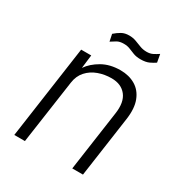

<svg xmlns="http://www.w3.org/2000/svg" viewBox="-164 -808 870 925"><g transform="rotate(30 271.0 -346.0)"><path d="M48 0 121.5 -517H177.5L168.5 -442.5Q192 -477 235 -501.5Q278 -526 336.5 -526Q383.5 -526 418.8 -505.2Q454 -484.5 470.5 -442.5Q487 -400.5 478 -337L430 0H370.5L418 -333Q428 -400 400 -435.5Q372 -471 318 -471Q279.5 -471 245 -458.5Q210.5 -446 187 -420Q163.5 -394 158 -354.5L107 0ZM220.5 -618.5 212.5 -657.5Q229.5 -672.5 246.8 -682.2Q264 -692 288.5 -692Q309.5 -692 327 -685.5Q344.5 -679 361.8 -672.2Q379 -665.5 399.5 -665.5Q418.5 -665.5 432.5 -672.5Q446.5 -679.5 461.5 -689.5L469.5 -645.5Q457.5 -637 439 -628.2Q420.5 -619.5 392 -619.5Q368.5 -619.5 352 -625.8Q335.5 -632 320.8 -638.2Q306 -644.5 286 -644.5Q263 -644.5 248.5 -636Q234 -627.5 220.5 -618.5Z"/></g></svg>

Font: Public Sans ExtraLight
Style: Italic
Weight: 200
Italic angle: -8°
Designer: The Public Sans project authors (U.S. Web Design System). Libre Franklin designed by Pablo Impallari and Rodrigo Fuenzal
Version: Version 1.007; ttfautohint (v1.8.1) -l 8 -r 50 -G 200 -x 14 